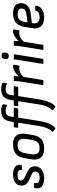

<svg xmlns="http://www.w3.org/2000/svg" viewBox="1094 -1828 933 3160"><g transform="rotate(-90 1560.0 -248.5)"><path d="M201.2 12.2Q111.3 12.2 69.8 -26.6Q28.3 -65.4 43 -143.1Q43.5 -147.9 47.1 -151.4Q50.8 -154.8 55.2 -154.8H119.1Q128.4 -154.8 127 -143.1Q120.6 -99.1 141.6 -80.6Q162.6 -62 212.9 -62Q263.7 -62 290.3 -80.1Q316.9 -98.1 316.9 -132.8Q316.9 -153.3 306.2 -167Q295.4 -180.7 270 -192.9L167 -241.2Q85 -278.8 85 -360.8Q85 -426.8 133.3 -463.4Q181.6 -500 267.1 -500Q351.1 -500 394 -465.6Q437 -431.2 425.8 -365.2Q423.8 -355 416 -355H350.1Q340.3 -355 341.8 -365.2Q345.2 -395.5 323.7 -410.6Q302.2 -425.8 257.8 -425.8Q168.9 -425.8 168.9 -368.2Q168.9 -348.6 180.7 -335.2Q192.4 -321.8 220.2 -308.1L319.8 -259.8Q362.8 -238.8 382.3 -210.9Q401.9 -183.1 401.9 -142.1Q401.9 -69.8 348.4 -28.8Q294.9 12.2 201.2 12.2Z M691.4 12.2Q591.3 12.2 546.1 -40.8Q501 -93.8 517.6 -192.9L537.6 -314Q553.2 -408.7 608.4 -454.3Q663.6 -500 761.7 -500Q858.9 -500 905 -448.5Q951.2 -397 936.5 -297.9L918.5 -179.2Q903.3 -80.1 847.9 -33.9Q792.5 12.2 691.4 12.2ZM699.7 -63Q761.2 -63 793.5 -92Q825.7 -121.1 836.4 -187L852.5 -288.1Q874.5 -424.8 753.4 -424.8Q691.9 -424.8 660.6 -395.8Q629.4 -366.7 618.7 -301.8L601.6 -199.2Q578.1 -63 699.7 -63Z M1214.4 -487.8H1356.4Q1367.2 -487.8 1365.7 -478L1356.4 -424.8Q1355 -415 1345.7 -415H1203.6L1146.5 -59.1Q1115.2 133.3 1031.2 195.8Q1024.9 200.2 1018.6 193.8L973.6 157.2Q965.3 150.4 975.6 140.1Q1041.5 77.1 1064.5 -64.9L1119.6 -415H1044.4Q1035.2 -415 1036.6 -424.8L1044.4 -478Q1045.9 -487.8 1055.7 -487.8H1131.3L1140.6 -544.9Q1163.6 -694.8 1315.4 -694.8Q1376 -694.8 1417.5 -673.8Q1424.8 -669.9 1423.3 -661.1L1415.5 -606Q1415 -601.6 1411.4 -600.1Q1407.7 -598.6 1403.3 -601.1Q1363.8 -621.1 1314.5 -621.1Q1273.4 -621.1 1251 -601.6Q1228.5 -582 1222.7 -541ZM1569.3 -487.8H1711.4Q1722.2 -487.8 1720.7 -478L1711.4 -424.8Q1710 -415 1700.7 -415H1558.6L1501.5 -59.1Q1470.2 133.8 1386.7 195.8Q1380.4 200.7 1373.5 193.8L1328.6 157.2Q1320.3 150.4 1330.6 140.1Q1396.5 77.1 1419.4 -64.9L1474.6 -415H1399.4Q1390.1 -415 1391.6 -424.8L1399.4 -478Q1400.9 -487.8 1410.6 -487.8H1486.3L1495.6 -544.9Q1518.6 -694.8 1670.4 -694.8Q1731 -694.8 1772.5 -673.8Q1779.8 -669.9 1778.3 -661.1L1770.5 -606Q1770 -601.6 1766.4 -600.1Q1762.7 -598.6 1758.3 -601.1Q1718.8 -621.1 1669.4 -621.1Q1628.4 -621.1 1606 -601.6Q1583.5 -582 1577.6 -541Z M1747.6 0Q1737.8 0 1739.3 -9.8L1796.4 -369.1Q1804.7 -421.4 1806.2 -477.1Q1806.2 -481.9 1809.8 -484.9Q1813.5 -487.8 1818.4 -487.8H1877.4Q1887.2 -487.8 1887.2 -479Q1887.2 -437.5 1883.3 -408.2Q1920.9 -448.2 1965.1 -474.1Q2009.3 -500 2041.5 -500Q2060.1 -500 2067.4 -497.1Q2075.7 -494.1 2074.2 -483.9Q2069.3 -440.9 2059.6 -401.9Q2056.2 -390.6 2045.4 -394Q2032.2 -397.9 2009.3 -397.9Q1940.4 -397.9 1873.5 -326.2L1822.3 -9.8Q1820.8 0 1811.5 0Z M2215.8 -569.8Q2162.1 -569.8 2167 -625L2168 -634.8Q2170.9 -662.6 2184.3 -676.3Q2197.8 -689.9 2225.1 -689.9Q2278.8 -689.9 2273.9 -634.8L2272.9 -625Q2270 -597.2 2256.6 -583.5Q2243.2 -569.8 2215.8 -569.8ZM2096.2 0Q2086.4 0 2087.9 -9.8L2162.1 -478Q2163.6 -487.8 2173.8 -487.8H2235.8Q2241.2 -487.8 2243.9 -485.4Q2246.6 -482.9 2246.1 -478L2170.9 -9.8Q2169.4 0 2160.2 0Z M2327.1 0Q2317.4 0 2318.8 -9.8L2376 -369.1Q2384.3 -421.4 2385.7 -477.1Q2385.7 -481.9 2389.4 -484.9Q2393.1 -487.8 2397.9 -487.8H2457Q2466.8 -487.8 2466.8 -479Q2466.8 -437.5 2462.9 -408.2Q2500.5 -448.2 2544.7 -474.1Q2588.9 -500 2621.1 -500Q2639.6 -500 2647 -497.1Q2655.3 -494.1 2653.8 -483.9Q2648.9 -440.9 2639.2 -401.9Q2635.7 -390.6 2625 -394Q2611.8 -397.9 2588.9 -397.9Q2520 -397.9 2453.1 -326.2L2401.9 -9.8Q2400.4 0 2391.1 0Z M2850.6 12.2Q2753.9 12.2 2707.3 -38.6Q2660.6 -89.4 2675.8 -181.2L2696.8 -309.1Q2713.4 -407.2 2766.4 -453.6Q2819.3 -500 2915.5 -500Q2999.5 -500 3043.2 -466.3Q3086.9 -432.6 3086.9 -369.1Q3086.9 -297.9 3041.3 -258.5Q2995.6 -219.2 2912.6 -209L2759.8 -189.9L2756.8 -168Q2749.5 -116.2 2775.6 -89.6Q2801.8 -63 2857.9 -63Q2900.4 -63 2929 -79.3Q2957.5 -95.7 2960.9 -124Q2962.4 -134.8 2971.7 -134.8H3036.6Q3045.9 -134.8 3045.9 -125Q3045.9 -65.9 2990.2 -26.9Q2934.6 12.2 2850.6 12.2ZM2771.5 -261.2 2901.9 -278.8Q2954.1 -286.1 2976.8 -305.9Q2999.5 -325.7 2999.5 -363.8Q2999.5 -393.1 2975.8 -408.9Q2952.1 -424.8 2907.7 -424.8Q2850.6 -424.8 2819.8 -396.7Q2789.1 -368.7 2779.8 -312Z"/></g></svg>

Font: Sofia Sans
Style: Italic
Weight: 400
Italic angle: -9°
Designer: Botio Nikoltchev, Ani Petrova
Foundry: lettersoup
Version: Version 4.100